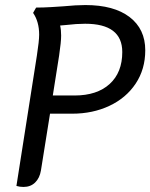

<svg xmlns="http://www.w3.org/2000/svg" viewBox="-20 -734 595 760"><path d="M555 -535Q555 -460 517 -403Q479 -346 413 -315Q347 -284 266 -284H178L142 -59Q137 -29 119 -11.5Q101 6 73 6Q58 6 45 2L126 -514Q135 -572 135 -597Q135 -648 111 -683L123 -704Q151 -704 184 -706Q217 -708 230 -709Q282 -714 318 -714Q431 -714 493 -666.5Q555 -619 555 -535ZM464 -528Q464 -640 317 -640Q283 -640 241 -635L218 -633Q222 -616 222 -593Q222 -568 214 -514L189 -356H275Q364 -356 414 -401.5Q464 -447 464 -528Z"/></svg>

Font: Thasadith
Style: Bold Italic
Weight: 700
Italic angle: -9°
Designer: Cadson Demak Co.,Ltd.
Foundry: Cadson Demak Co.,Ltd.
Version: Version 1.000; ttfautohint (v1.6)